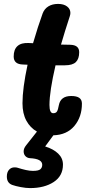

<svg xmlns="http://www.w3.org/2000/svg" viewBox="-20 -690 484 982"><path d="M211 59Q253 72 277.5 95.5Q302 119 302 152Q302 210 254.5 241Q207 272 134 272Q113 272 86.5 267Q60 262 43 256Q15 246 15 213Q15 191 26 178.5Q37 166 54 166Q65 166 70 168Q92 175 112 179.5Q132 184 148 184Q177 184 186.5 175.5Q196 167 196 153Q196 122 133 119Q119 118 110 108.5Q101 99 101 84Q101 69 113 54L169 -17Q135 -36 115 -72.5Q95 -109 95 -162Q95 -238 121 -359L98 -360Q50 -361 50 -401Q50 -437 69.5 -454.5Q89 -472 127 -470L149 -469Q174 -555 198 -621Q207 -645 227.5 -657.5Q248 -670 277 -670Q306 -670 323 -657Q340 -644 340 -624Q340 -616 337 -607Q311 -528 292 -462L339 -461Q385 -460 385 -423Q385 -389 368 -372.5Q351 -356 312 -356H264Q233 -223 233 -153Q233 -111 252 -111Q266 -111 271.5 -120Q277 -129 281 -152Q290 -199 344 -199Q372 -199 385.5 -189.5Q399 -180 399 -160Q399 -92 360.5 -46Q322 0 253 2Z"/></svg>

Font: Mali
Style: Bold Italic
Weight: 700
Italic angle: -10°
Version: Version 1.000; ttfautohint (v1.6)